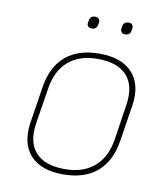

<svg xmlns="http://www.w3.org/2000/svg" viewBox="-75 -697 663 771"><g transform="rotate(10 256.0 -311.0)"><path d="M233 12Q143 12 99.5 -36Q56 -84 69 -171L92 -318Q105 -403 156.5 -447Q208 -491 295 -491Q385 -491 429 -443Q473 -395 460 -309L437 -162Q424 -77 372.5 -32.5Q321 12 233 12ZM237 -10Q312 -10 357.5 -50Q403 -90 414 -163L436 -308Q448 -386 410 -427.5Q372 -469 292 -469Q216 -469 171 -429.5Q126 -390 115 -316L92 -171Q80 -93 117.5 -51.5Q155 -10 237 -10ZM381 -585Q371 -585 366.5 -591Q362 -597 363 -606L364 -613Q366 -624 372 -629Q378 -634 388 -634Q398 -634 402.5 -628.5Q407 -623 406 -613L405 -606Q404 -595 397.5 -590Q391 -585 381 -585ZM245 -585Q235 -585 230 -591Q225 -597 227 -606L228 -613Q230 -624 235.5 -629Q241 -634 251 -634Q261 -634 266 -628.5Q271 -623 270 -613L269 -606Q267 -595 261 -590Q255 -585 245 -585Z"/></g></svg>

Font: Sofia Sans Thin
Style: Italic
Weight: 250
Italic angle: -9°
Version: Version 4.100-B